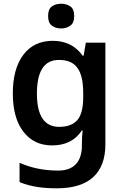

<svg xmlns="http://www.w3.org/2000/svg" viewBox="-20 -771 666 1031"><path d="M308.1 -751C289.1 -751 272.5 -746.1 258.8 -736.8C245.1 -727.1 238.3 -710 238.3 -685.1C238.3 -660.2 245.1 -643.1 258.8 -633.3C272.5 -623 289.1 -618.2 308.1 -618.2C327.1 -618.2 343.3 -623 357.4 -633.3C371.6 -643.1 378.4 -660.2 378.4 -685.1C378.4 -710 371.6 -727.1 357.4 -736.8C343.3 -746.1 327.1 -751 308.1 -751ZM263.2 -551.8C195.8 -551.8 143.1 -526.9 105.5 -477.1C67.9 -426.8 48.8 -357.9 48.8 -270C48.8 -182.1 67.4 -113.8 105 -64.5C142.6 -15.1 193.8 9.8 259.8 9.8C328.1 9.8 382.8 -14.6 419.9 -70.8H423.8C421.4 -55.2 419.9 -23.9 419.9 -3.9V9.8C419.9 98.1 375.5 145 293 145C216.3 145 147 130.9 85 103V207C143.6 231 207.5 240.2 285.2 240.2C458.5 240.2 545.9 158.7 545.9 3.9V-542H440.9L429.2 -472.2H423.8C385.3 -525.4 332 -551.8 263.2 -551.8ZM295.9 -449.2C386.2 -449.2 426.8 -397.5 426.8 -269V-250C426.8 -191.9 416.5 -150.9 395.5 -126.5C374.5 -102.1 341.8 -89.8 297.9 -89.8C218.3 -89.8 178.2 -149.4 178.2 -268.1C178.2 -388.7 217.3 -449.2 295.9 -449.2Z"/></svg>

Font: Noto Reveo Sans
Style: Regular
Weight: 600
Designer: Monotype Design Team
Foundry: Monotype Imaging Inc.
Version: Version 2.007